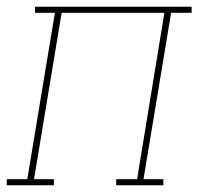

<svg xmlns="http://www.w3.org/2000/svg" viewBox="-57 -550 589 570"><path d="M-37 0V-18H24L106 -512H47V-530H512V-512H451L369 -18H428V0H288V-18H350L431 -512H126L44 -18H103V0Z"/></svg>

Font: Iosevka Curly Slab ThObl
Style: Regular
Weight: 100
Italic angle: -9°
Monospace: yes
Designer: Belleve Invis
Foundry: Belleve Invis
Version: Version 11.0.0; ttfautohint (v1.8.3)